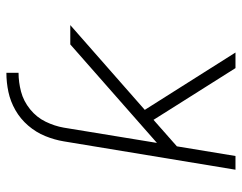

<svg xmlns="http://www.w3.org/2000/svg" viewBox="-100 -676 775 616"><g transform="rotate(-90 288.0 -367.5)"><path d="M52 0H96L127 -188L212 -263L258 -190L378 0H428L244 -291L516 -530H454L138 -252L187 -551Q192 -580 206 -609Q220 -638 246 -659Q272 -680 302.5 -688Q333 -696 363 -696V-735Q332 -735 301.5 -728.5Q271 -722 243 -706Q215 -690 193.5 -665Q172 -640 160 -610.5Q148 -581 143 -551Z"/></g></svg>

Font: Iosevka Sparkle XLtObl
Style: Regular
Weight: 200
Italic angle: -9°
Designer: Belleve Invis
Foundry: Belleve Invis
Version: Version 4.5.0; ttfautohint (v1.8.3)